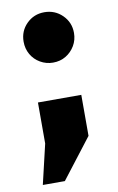

<svg xmlns="http://www.w3.org/2000/svg" viewBox="-83 -590 495 807"><g transform="rotate(-10 165.0 -187.0)"><path d="M33 170 73 0V-175H258V0L127 170ZM165 -329Q136 -329 111 -343.5Q86 -358 72 -382.5Q58 -407 58 -437Q58 -482 89 -513Q120 -544 165 -544Q210 -544 241.5 -513Q273 -482 273 -437Q273 -407 258.5 -382.5Q244 -358 220 -343.5Q196 -329 165 -329Z"/></g></svg>

Font: Golos Text ExtraBold
Style: Regular
Weight: 800
Designer: A.Korolkova, Vitaly Kuzmin
Foundry: ParaType Ltd
Version: Version 2.004